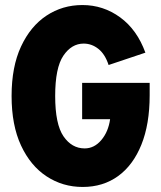

<svg xmlns="http://www.w3.org/2000/svg" viewBox="-20 -731 640 762"><path d="M308 11Q229 11 165 -31Q101 -73 63.5 -153.5Q26 -234 26 -350Q26 -466 63.5 -546.5Q101 -627 164.5 -669Q228 -711 307 -711Q390 -711 457 -662Q524 -613 557 -522L411 -473Q397 -516 370.5 -537Q344 -558 312 -558Q264 -558 231.5 -510Q199 -462 199 -350Q199 -238 232 -190Q265 -142 316 -142Q354 -142 382 -175Q410 -208 417 -258H306V-402H574V-353Q574 -238 541 -156.5Q508 -75 448.5 -32Q389 11 308 11Z"/></svg>

Font: Red Hat Mono
Style: Bold
Weight: 700
Monospace: yes
Designer: Pentagram, MCKL
Foundry: Pentagram, MCKL
Version: Version 1.023; ttfautohint (v1.8.3)